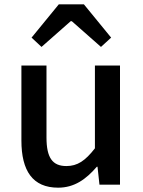

<svg xmlns="http://www.w3.org/2000/svg" viewBox="-20 -854 660 888"><path d="M249 14C324 14 378 -25 428 -83H431L440 0H535V-551H419V-168C374 -110 338 -86 287 -86C223 -86 195 -124 195 -218V-551H79V-204C79 -64 131 14 249 14ZM126 -680 172 -637 307 -756H312L447 -637L494 -680L368 -834H252Z"/></svg>

Font: ChiuKong Gothic CL Medium
Style: Regular
Weight: 500
Designer: Ryoko NISHIZUKA 西塚涼子 (kana, bopomofo & ideographs); Paul D. Hunt (Latin, Greek & Cyrillic); Sandoll Communications 산돌커뮤니
Foundry: Adobe
Version: Version 1.300